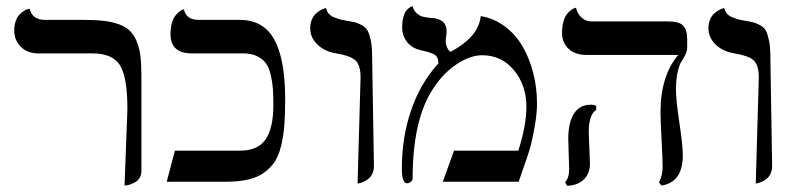

<svg xmlns="http://www.w3.org/2000/svg" viewBox="-20 -585 2558 618"><path d="M380.9 12.2 390.1 -233.9Q390.1 -335.4 366.5 -374.3Q342.8 -413.1 277.8 -413.1H103Q68.4 -413.1 47.1 -434.3Q25.9 -455.6 25.9 -486.8Q25.9 -504.4 31 -518.1Q36.1 -531.7 43.5 -538.8Q50.8 -545.9 57.9 -550.3Q64.9 -554.7 70.3 -555.7L75.2 -557.1Q84.5 -521 124 -521H250Q287.6 -521 314.5 -517.8Q341.3 -514.6 362.8 -506.8Q384.3 -499 397.5 -486.3Q410.6 -473.6 419.4 -453.4Q428.2 -433.1 431.6 -407Q435.1 -380.9 435.1 -344.2V-33.2Q435.1 -21.5 429.4 -12.5Q423.8 -3.4 416 1Q408.2 5.4 400.1 8.3Q392.1 11.2 386.7 11.7Z M859.9 -248Q859.9 -279.8 858.2 -301.8Q856.4 -323.7 850.8 -346.4Q845.2 -369.1 835 -382.6Q824.7 -396 806.9 -404.5Q789.1 -413.1 763.7 -413.1H597.7Q528.8 -413.1 528.8 -475.1Q528.8 -495.1 533.2 -510.5Q537.6 -525.9 543.9 -533.9Q550.3 -542 556.6 -547.1Q563 -552.2 567.4 -553.7L571.8 -555.2Q579.1 -521 619.6 -521H752Q828.1 -521 863 -457.5Q897.9 -394 897.9 -265.1Q897.9 -216.8 895.3 -182.4Q892.6 -147.9 885 -116.2Q877.4 -84.5 864 -64.2Q850.6 -43.9 829.3 -28.8Q808.1 -13.7 777.6 -6.8Q747.1 0 705.6 0H516.6L543 -100.1H752.9Q810.1 -100.1 835 -136.5Q859.9 -172.9 859.9 -248Z M1130.9 5.9 1140.6 -335.9Q1140.6 -376.5 1123 -391.6Q1106 -406.2 1062.5 -413.1Q1025.4 -418.9 1002 -441.4Q978.5 -463.9 978.5 -494.1Q978.5 -509.8 983.9 -522.2Q989.3 -534.7 996.8 -541.3Q1004.4 -547.9 1011.7 -552.2Q1019 -556.6 1024.4 -557.6L1029.8 -559.1Q1031.7 -548.8 1038.1 -541.3Q1044.4 -533.7 1055.4 -529.3Q1066.4 -524.9 1073.2 -522.9Q1080.1 -521 1091.8 -519Q1112.3 -515.6 1122.3 -513.2Q1132.3 -510.7 1145.3 -503.7Q1158.2 -496.6 1163.8 -485.4Q1169.4 -474.1 1173.6 -454.3Q1177.7 -434.6 1177.7 -405.8L1183.6 -50.8Q1183.6 -36.6 1178.2 -25.6Q1172.9 -14.6 1165 -8.8Q1157.2 -2.9 1149.4 0.5Q1141.6 3.9 1136.2 4.9Z M1527.3 -533.2Q1570.8 -525.9 1606 -499.3Q1641.1 -472.7 1663.1 -433.8Q1685.1 -395 1696.8 -348.4Q1708.5 -301.8 1708.5 -252Q1708.5 -221.7 1701.9 -182.9Q1695.3 -144 1689.5 -121.6Q1683.6 -99.1 1678.2 -83L1649.4 0H1405.3L1441.4 -100.1H1648.4Q1674.3 -181.2 1674.3 -241.2Q1674.3 -311 1634.3 -359.1Q1594.2 -407.2 1532.2 -407.2Q1493.7 -407.2 1450.4 -378.7Q1407.2 -350.1 1375.5 -301.8Q1308.1 -202.1 1308.1 -8.8Q1308.1 -4.9 1302.5 0Q1296.9 4.9 1290.5 4.9Q1273.4 4.9 1273.4 -42Q1273.4 -144 1303.7 -231.4Q1334 -318.8 1391.1 -380.9Q1391.1 -399.9 1380.4 -408.2Q1370.1 -415.5 1336.4 -422.9Q1306.6 -429.2 1290.5 -449.5Q1274.4 -469.7 1274.4 -497.1Q1274.4 -514.6 1277.8 -528.1Q1281.2 -541.5 1286.1 -548.3Q1291 -555.2 1296.1 -559.1Q1301.3 -563 1304.7 -564L1308.1 -564.9Q1311.5 -550.8 1321.5 -542.2Q1331.5 -533.7 1340.3 -531.5Q1349.1 -529.3 1362.3 -527.8Q1377.4 -526.4 1377.9 -526.4Q1383.8 -525.4 1392.1 -522.5Q1400.4 -519.5 1405.3 -515.4Q1410.2 -511.2 1413.8 -503.4Q1417.5 -495.6 1417.5 -484.9Q1417.5 -475.6 1416 -467.3Q1414.6 -459 1414.6 -453.1Q1414.6 -442.9 1418.9 -432.6Q1423.3 -422.4 1430.2 -418Q1521 -466.8 1527.3 -533.2Z M1875 -159.2Q1875 -149.4 1877 -108.4Q1878.9 -67.4 1878.9 -58.1Q1878.9 -27.8 1860.1 -8.3Q1841.3 11.2 1805.7 13.2L1798.8 2Q1812 -12.7 1812 -41Q1812 -49.8 1810.5 -89.1Q1809.1 -128.4 1809.1 -138.2Q1809.1 -190.4 1827.4 -219.2Q1845.7 -248 1881.8 -248Q1892.6 -248 1898.9 -244.1V-231Q1875 -216.3 1875 -159.2ZM2155.8 -295.9Q2155.8 -262.7 2166.7 -190.4Q2177.7 -118.2 2177.7 -85Q2177.7 2 2108.9 12.2L2101.1 2Q2112.8 -19.5 2112.8 -48.8Q2112.8 -69.8 2109.4 -136Q2106 -202.1 2106 -223.1Q2106 -340.8 2163.1 -408.2H1867.7Q1831.1 -408.2 1810.1 -428Q1789.1 -447.8 1789.1 -479Q1789.1 -500 1793.7 -515.9Q1798.3 -531.7 1804.9 -539.8Q1811.5 -547.9 1818.1 -552.7Q1824.7 -557.6 1829.1 -558.6L1834 -560.1Q1837.9 -542 1851.3 -529.1Q1864.7 -516.1 1882.8 -516.1H2128.9Q2166.5 -516.1 2179.2 -502.4Q2191.9 -488.8 2191.9 -458V-434.1Q2191.9 -421.4 2186.3 -409.4Q2180.7 -397.5 2173.8 -387.7Q2167 -377.9 2161.4 -354Q2155.8 -330.1 2155.8 -295.9Z M2412.6 5.9 2422.4 -335.9Q2422.4 -376.5 2404.8 -391.6Q2387.7 -406.2 2344.2 -413.1Q2307.1 -418.9 2283.7 -441.4Q2260.3 -463.9 2260.3 -494.1Q2260.3 -509.8 2265.6 -522.2Q2271 -534.7 2278.6 -541.3Q2286.1 -547.9 2293.5 -552.2Q2300.8 -556.6 2306.2 -557.6L2311.5 -559.1Q2313.5 -548.8 2319.8 -541.3Q2326.2 -533.7 2337.2 -529.3Q2348.1 -524.9 2355 -522.9Q2361.8 -521 2373.5 -519Q2394 -515.6 2404.1 -513.2Q2414.1 -510.7 2427 -503.7Q2439.9 -496.6 2445.6 -485.4Q2451.2 -474.1 2455.3 -454.3Q2459.5 -434.6 2459.5 -405.8L2465.3 -50.8Q2465.3 -36.6 2460 -25.6Q2454.6 -14.6 2446.8 -8.8Q2439 -2.9 2431.2 0.5Q2423.3 3.9 2418 4.9Z"/></svg>

Font: Linux Libertine G
Style: Regular
Weight: 400
Designer: Philipp H. Poll
Foundry: Philipp H. Poll
Version: Version 4.7.5